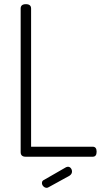

<svg xmlns="http://www.w3.org/2000/svg" viewBox="-20 -751 497 920"><path d="M313 91 213 146Q208 149 204 149Q195 149 188 142Q181 135 181 126Q181 115 191 111L297 50Q303 48 305 48Q314 48 319.5 55Q325 62 325 71Q325 83 313 91ZM424 0H103Q79 0 79 -22V-710Q79 -731 104 -731Q129 -731 129 -710V-48H424Q443 -48 443 -24Q443 0 424 0Z"/></svg>

Font: Dosis
Style: Light
Weight: 300
Designer: Edgar Tolentino, Pablo Impallari, Igino Marini
Foundry: Edgar Tolentino, Pablo Impallari, Igino Marini
Version: Version 1.007